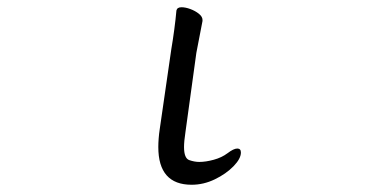

<svg xmlns="http://www.w3.org/2000/svg" viewBox="-20 -499 1040 530"><path d="M453 -364Q457 -387 461 -417Q465 -447 467 -470Q469 -479 481 -479Q492 -479 505.5 -474Q519 -469 529 -461Q539 -453 539 -444V-441L522 -353L492 -135Q490 -122 489 -111.5Q488 -101 488 -93Q488 -62 502.5 -57Q517 -52 530 -52Q548 -52 570 -58Q592 -64 608 -76Q625 -89 635 -89Q645 -89 645 -78Q645 -61 624.5 -40Q604 -19 573 -4Q542 11 509 11Q417 11 417 -93Q417 -104 418 -117Q419 -130 421 -143Z"/></svg>

Font: Moon Stars Kai T
Style: Regular
Weight: 400
Designer: GuiWonder
Version: Version 1.101